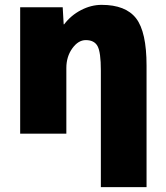

<svg xmlns="http://www.w3.org/2000/svg" viewBox="-20 -550 681 790"><path d="M244 -450Q272 -487 313.5 -508.5Q355 -530 398 -530Q497 -530 540 -474.5Q583 -419 583 -280V220H395V-260Q395 -335 381.5 -360Q368 -385 333 -385Q302 -385 277.5 -351Q253 -317 253 -270V0H63V-520H238L242 -450Z"/></svg>

Font: M PLUS 1p Black
Style: Regular
Weight: 900
Version: Version 1.061